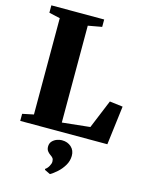

<svg xmlns="http://www.w3.org/2000/svg" viewBox="-145 -832 921 1192"><g transform="rotate(15 315.5 -236.0)"><path d="M32 0V-45.5L104 -60.5V-679.5L33 -695.5V-743H372.5V-695.5L284 -679.5V-57L462.5 -76L538.5 -260.5L623 -250L592 0ZM397.5 127.5Q397 160.5 380 189Q363 217.5 339.2 238.8Q315.5 260 296 271H294.5L259.5 254L258 248Q271.5 239.5 281 222.5Q290.5 205.5 290.5 193.5Q290.5 178 284.2 170.2Q278 162.5 266.5 155Q256 148 248 137Q240 126 240 109Q240 88 252.2 74.8Q264.5 61.5 281.5 55.2Q298.5 49 311.5 49H315Q350.5 49 374.2 70.5Q398 92 397.5 127.5Z"/></g></svg>

Font: Merriweather 72pt Black
Style: Regular
Weight: 900
Version: Version 2.100